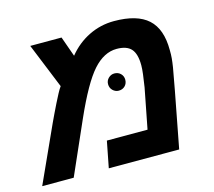

<svg xmlns="http://www.w3.org/2000/svg" viewBox="-108 -719 924 830"><g transform="rotate(-15 354.5 -304.5)"><path d="M467 -609Q570 -609 619 -564.5Q668 -520 668 -426Q668 -416 668 -406.5Q668 -397 667 -389Q666 -381 665 -371Q664 -361 662 -350Q659 -327 596 0H281L304 -118H486L521 -298Q526 -330 529 -354Q532 -378 532 -394Q532 -445 512 -467.5Q492 -490 447 -490Q390 -490 341 -435Q292 -380 229 -238L124 0H-17L98 -253Q106 -270 115 -289Q124 -308 135 -330Q146 -352 155 -369Q164 -386 172 -397L90 -599H230L262 -509Q301 -557 354 -583Q407 -609 467 -609ZM372 -352Q372 -368 383.5 -379Q395 -390 410 -390Q427 -390 438 -379Q449 -368 449 -352Q449 -335 438 -324Q427 -313 410 -313Q395 -313 383.5 -324Q372 -335 372 -352Z"/></g></svg>

Font: Libra Sans Modern
Style: Bold Italic
Weight: 700
Italic angle: -12°
Foundry: Stefan Peev, Context Ltd
Version: Version 1.000